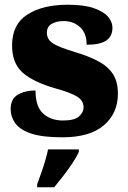

<svg xmlns="http://www.w3.org/2000/svg" viewBox="-20 -570 542 811"><path d="M243 10Q159 10 111.5 -6Q64 -22 44.5 -49.5Q25 -77 25 -109Q25 -153 56 -170.5Q87 -188 130 -188Q130 -119 162.5 -90Q195 -61 246 -61Q294 -61 313.5 -78Q333 -95 333 -117Q333 -146 304 -163Q275 -180 213 -197Q122 -223 76.5 -262.5Q31 -302 31 -378Q31 -467 95.5 -508.5Q160 -550 266 -550Q335 -550 376.5 -535.5Q418 -521 436.5 -499Q455 -477 455 -453Q455 -417 429 -399Q403 -381 346 -381Q346 -430 318 -455.5Q290 -481 249 -481Q218 -481 198 -469Q178 -457 178 -432Q178 -404 202.5 -387.5Q227 -371 297 -350Q351 -334 392 -313Q433 -292 455.5 -259.5Q478 -227 478 -174Q478 -92 419 -41Q360 10 243 10ZM137 208Q144 189 153.5 162.5Q163 136 171 108.5Q179 81 183 61H313V71Q304 92 286.5 118.5Q269 145 248 172Q227 199 209 221H137Z"/></svg>

Font: Noto Serif Myanmar Black
Style: Regular
Weight: 900
Designer: Ben Mitchell and the Monotype Design Team
Foundry: Monotype Imaging Inc.
Version: Version 2.106; ttfautohint (v1.8.4.7-5d5b)